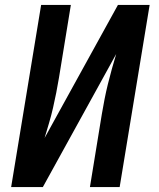

<svg xmlns="http://www.w3.org/2000/svg" viewBox="-20 -755 640 775"><path d="M25 0 146 -735H266L218 -441Q213 -411 207 -380.5Q201 -350 194 -319.5Q187 -289 178 -258.5Q169 -228 160 -198L456 -735H584L463 0H343L391 -294Q396 -324 402 -354.5Q408 -385 415.5 -415.5Q423 -446 431.5 -476.5Q440 -507 449 -537L153 0Z"/></svg>

Font: Iosevka Extended Oblique
Style: Bold
Weight: 700
Width: 7
Italic angle: -9°
Monospace: yes
Designer: Belleve Invis
Foundry: Belleve Invis
Version: Version 32.5.0; ttfautohint (v1.8.4)